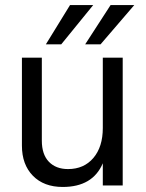

<svg xmlns="http://www.w3.org/2000/svg" viewBox="-20 -736 580 762"><path d="M467 0H388V-88Q348 6 229 6Q154 6 110.5 -38.5Q67 -83 67 -158V-507H146V-178Q146 -123 174 -94Q202 -65 250 -65Q313 -65 350.5 -109Q388 -153 388 -228V-507H467ZM379 -560H318L419 -716H513ZM223 -560H162L258 -716H350Z"/></svg>

Font: Hind Madurai
Style: Regular
Weight: 400
Designer: Jyotish Sonowal
Foundry: Indian Type Foundry
Version: Version 1.001;PS 1.0;hotconv 1.0.86;makeotf.lib2.5.63406; tt